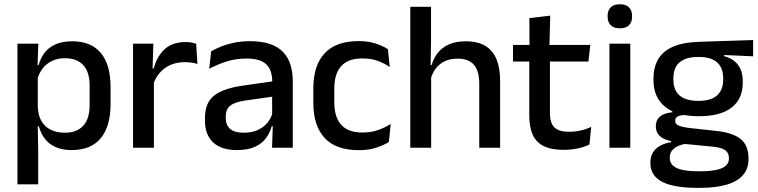

<svg xmlns="http://www.w3.org/2000/svg" viewBox="-20 -694 3562 902"><path d="M316.5 11Q273 11 241.8 -2.8Q210.5 -16.5 191 -41.8Q171.5 -67 162.5 -100.5H130L157.5 -193Q159 -152 175 -124.8Q191 -97.5 219.2 -84Q247.5 -70.5 284.5 -70.5Q341 -70.5 371 -103.2Q401 -136 401 -199.5V-293Q401 -355.5 371.2 -388Q341.5 -420.5 284.5 -420.5Q250.5 -420.5 224 -407.5Q197.5 -394.5 180.2 -372.2Q163 -350 156 -321.5L133 -388.5H161.5Q170 -419.5 188.5 -444.8Q207 -470 239.2 -485Q271.5 -500 320.5 -500Q408 -500 453.8 -445Q499.5 -390 499.5 -284.5V-207Q499.5 -100.5 453.5 -44.8Q407.5 11 316.5 11ZM62 172V-489H160L156 -374.5L157.5 -345.5V-140.5L157 -121.5L159.5 17V172Z M699 -295.5 678 -372H702Q717.5 -430 754 -463.2Q790.5 -496.5 853.5 -496.5Q868.5 -496.5 880.2 -494.2Q892 -492 901.5 -489L907.5 -393.5Q895.5 -397.5 880.5 -399.8Q865.5 -402 848 -402Q794.5 -402 755.5 -374.5Q716.5 -347 699 -295.5ZM605 0V-489H700.5L696 -346.5L703 -339.5V0Z M1258 0 1262 -116 1258.5 -131V-285L1259 -309.5Q1259 -366 1230.2 -392.5Q1201.5 -419 1138 -419Q1086.5 -419 1042.5 -404.5Q998.5 -390 963 -371L972 -453Q992 -464.5 1019 -475.5Q1046 -486.5 1080 -493.5Q1114 -500.5 1154.5 -500.5Q1210 -500.5 1248.5 -487.2Q1287 -474 1310.5 -449Q1334 -424 1344.8 -389Q1355.5 -354 1355.5 -311V0ZM1092.5 11Q1020 11 981.5 -24.8Q943 -60.5 943 -126.5V-141.5Q943 -211.5 986.2 -245.2Q1029.5 -279 1122.5 -292L1269.5 -313L1275 -242L1134 -222Q1083.5 -215 1062 -197.8Q1040.5 -180.5 1040.5 -147V-140Q1040.5 -106.5 1061.2 -88.5Q1082 -70.5 1124.5 -70.5Q1163.5 -70.5 1191.5 -83.5Q1219.5 -96.5 1237 -118.2Q1254.5 -140 1261 -166.5L1274.5 -101H1256.5Q1248.5 -71 1230 -45.5Q1211.5 -20 1178.2 -4.5Q1145 11 1092.5 11Z M1666.5 11.5Q1557.5 11.5 1504.8 -46.2Q1452 -104 1452 -209.5V-280Q1452 -386 1505 -443.5Q1558 -501 1666.5 -501Q1696.5 -501 1721.8 -495.5Q1747 -490 1767.5 -481.2Q1788 -472.5 1802.5 -463L1811 -379Q1787 -396 1755.5 -407.8Q1724 -419.5 1682 -419.5Q1615 -419.5 1582.8 -383.2Q1550.5 -347 1550.5 -278V-212Q1550.5 -144.5 1582.8 -108Q1615 -71.5 1682 -71.5Q1724.5 -71.5 1757 -83.2Q1789.5 -95 1815.5 -112L1807 -27Q1784 -12.5 1748.2 -0.5Q1712.5 11.5 1666.5 11.5Z M2231.5 0V-302Q2231.5 -337.5 2221.8 -363.5Q2212 -389.5 2189.8 -404Q2167.5 -418.5 2129 -418.5Q2093.5 -418.5 2067.8 -405.5Q2042 -392.5 2026 -370.5Q2010 -348.5 2003 -320.5L1983.5 -388.5H2008Q2016.5 -419.5 2036 -444.8Q2055.5 -470 2088 -485Q2120.5 -500 2167.5 -500Q2225 -500 2260.5 -478.2Q2296 -456.5 2312.8 -415Q2329.5 -373.5 2329.5 -313V0ZM1907.5 0V-662H2005V-506L2002.5 -365L2005.5 -358V0Z M2628 10Q2569.5 10 2534 -7.8Q2498.5 -25.5 2482.5 -61.2Q2466.5 -97 2466.5 -150.5V-449.5H2563.5V-162Q2563.5 -117 2584 -96Q2604.5 -75 2653 -75Q2682 -75 2708.5 -81Q2735 -87 2757.5 -98L2749 -15Q2725 -3 2693.5 3.5Q2662 10 2628 10ZM2390 -405V-483H2753L2744.5 -405ZM2467.5 -474.5 2467 -609 2565 -620.5 2561 -474.5Z M2843 0V-489H2941V0ZM2892 -561Q2863 -561 2848.8 -575.8Q2834.5 -590.5 2834.5 -616.5V-618.5Q2834.5 -644.5 2848.8 -659.2Q2863 -674 2892 -674Q2921 -674 2935.2 -659.2Q2949.5 -644.5 2949.5 -618.5V-616.5Q2949.5 -590 2935.2 -575.5Q2921 -561 2892 -561Z M3263 -148Q3160 -148 3105 -192Q3050 -236 3050 -317.5V-325.5Q3050 -377 3071.5 -414.8Q3093 -452.5 3140.2 -473.8Q3187.5 -495 3264 -497.5L3518 -506V-429.5L3382 -435.5V-430Q3411 -422.5 3430.2 -406.8Q3449.5 -391 3459.5 -367.5Q3469.5 -344 3469.5 -312V-306.5Q3469.5 -229.5 3417.2 -188.8Q3365 -148 3263 -148ZM3259 110.5H3271.5Q3314 110.5 3343.5 104.5Q3373 98.5 3388.8 85.5Q3404.5 72.5 3404.5 51V49.5Q3404.5 24 3386.5 11.2Q3368.5 -1.5 3324 -5.5L3183 -19L3207.5 -20Q3183.5 -16 3165.2 -7.8Q3147 0.5 3136.8 13.8Q3126.5 27 3126.5 46.5V47.5Q3126.5 70.5 3142.2 84.5Q3158 98.5 3187.8 104.5Q3217.5 110.5 3259 110.5ZM3253 188.5Q3185.5 188.5 3136.8 176.8Q3088 165 3061.8 139.2Q3035.5 113.5 3035.5 71V69Q3035.5 40.5 3048.2 21Q3061 1.5 3083.2 -10.2Q3105.5 -22 3133 -26V-31Q3096.5 -38.5 3078.8 -55.8Q3061 -73 3061 -100.5V-101Q3061 -120 3069.5 -133.8Q3078 -147.5 3095.2 -155.8Q3112.5 -164 3138.5 -166.5V-177.5L3241.5 -152.5L3204 -154Q3174.5 -153.5 3163.2 -146.5Q3152 -139.5 3152 -126.5V-126Q3152 -111 3168.8 -103.8Q3185.5 -96.5 3225.5 -92L3344.5 -79Q3423.5 -70.5 3460 -40.5Q3496.5 -10.5 3496.5 50.5V53Q3496.5 100 3469.2 130Q3442 160 3391.2 174.2Q3340.5 188.5 3269.5 188.5ZM3261.5 -220Q3300 -220 3325.8 -231.2Q3351.5 -242.5 3364.5 -265Q3377.5 -287.5 3377.5 -320V-327.5Q3377.5 -359.5 3364.8 -381.5Q3352 -403.5 3326.8 -415Q3301.5 -426.5 3263 -426.5H3260.5Q3219 -426.5 3193 -414.2Q3167 -402 3155.2 -379.8Q3143.5 -357.5 3143.5 -327V-320Q3143.5 -287.5 3156.5 -265Q3169.5 -242.5 3195.8 -231.2Q3222 -220 3261.5 -220Z"/></svg>

Font: Anek Telugu Medium Medium
Style: Regular
Weight: 500
Version: Version 1.003